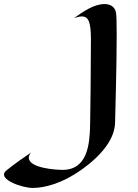

<svg xmlns="http://www.w3.org/2000/svg" viewBox="-342 -525 682 946"><path d="M229 -465C223 -493 200 -505 173 -505C120 -505 67 -467 23 -436C38 -441 51 -444 62 -444C96 -444 106 -411 106 -330C106 -207 103 67 102 92C100 186 89 312 -34 312C-64 312 -200 304 -200 252C-200 244 -197 235 -188 226C-285 291 -315 319 -315 319C-353 359 -233 401 -181 401C-121 401 -35 378 57 313C169 234 223 153 225 80C226 36 233 -208 233 -355C233 -411 232 -453 229 -465Z"/></svg>

Font: Eagle Lake
Style: Regular
Weight: 400
Designer: Astigmatic (AOETI)
Foundry: Astigmatic (AOETI)
Version: Version 1.000